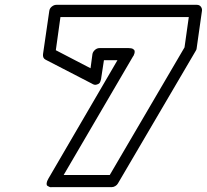

<svg xmlns="http://www.w3.org/2000/svg" viewBox="-20 -746 852 791"><path d="M157.2 -522.9 183.1 -701.2Q184.6 -711.9 193.6 -719Q202.6 -726.1 211.9 -726.1H791Q801.8 -726.1 807.6 -718.3Q813.5 -710.4 812 -701.2L790 -545.9Q790 -542 786.1 -536.1L465.8 9.8Q462.4 16.1 455.1 20.5Q447.8 24.9 440.9 24.9H195.8Q195.8 24.4 191.9 25.1Q188 25.9 183.3 23.9Q178.7 22 175 19.3Q171.4 16.6 172.1 8.8Q172.9 1 179.2 -9.8L463.9 -498H408.2L397 -424.8Q397 -423.3 396.5 -420.7Q396 -418 393.8 -411.1Q391.6 -404.3 387.7 -401.6Q383.8 -398.9 376.2 -397Q368.7 -395 357.9 -401.9L168 -500Q155.3 -506.3 157.2 -522.9ZM210 -539.1 353 -464.8 360.8 -522.9Q362.3 -532.2 370.8 -540Q379.4 -547.9 390.1 -547.9H509.8Q522 -547.9 528.1 -544.2Q534.2 -540.5 534.7 -535.4Q535.2 -530.3 533.7 -525.4Q532.2 -520.5 530.3 -516.6L527.8 -513.2L242.2 -24.9H432.1L740.2 -550.8L757.8 -675.8H229Z"/></svg>

Font: Trueno Black Outline
Style: Italic
Weight: 900
Width: 6
Designer: Julieta Ulanovsky
Foundry: Julieta Ulanovsky
Version: Version 3.001b | FøM Fix